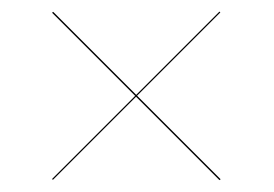

<svg xmlns="http://www.w3.org/2000/svg" viewBox="-20 -551 474 332"><path d="M71.5 -240 70 -241.5 359.5 -531 361 -529.5ZM359.5 -239.5 70 -529 72 -530.5 361.5 -241Z"/></svg>

Font: Bodoni Moda 72pt
Style: Italic
Weight: 400
Italic angle: -13°
Designer: Owen Earl
Foundry: indestructible type
Version: Version 2.005